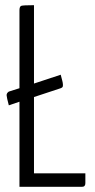

<svg xmlns="http://www.w3.org/2000/svg" viewBox="-20 -720 367 740"><path d="M111 -52H309V-14Q309 0 296 0H55V-328L14 -314Q6 -344 5.5 -352.5Q5 -361 14 -367L55 -380V-680Q55 -695 62 -697.5Q69 -700 111 -700V-398L214 -432Q218 -416 220 -409Q222 -402 222.5 -394.5Q223 -387 221 -384.5Q219 -382 214 -380L111 -346Z"/></svg>

Font: Yanone Kaffeesatz Light
Style: Regular
Weight: 300
Designer: Yanone (Cyrillic: Daniel Pouzeot)
Foundry: Yanone
Version: Version 1.003;PS 001.003;hotconv 1.0.88;makeotf.lib2.5.64775